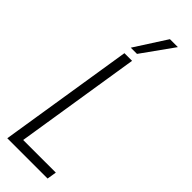

<svg xmlns="http://www.w3.org/2000/svg" viewBox="-298 -923 940 940"><g transform="rotate(45 171.5 -453.0)"><path d="M11 0 122 -700H175L72 -49H298L290 0ZM125 -741 231 -906H286L168 -741Z"/></g></svg>

Font: Georama SemiCondensed Light
Style: Italic
Weight: 300
Width: 4
Italic angle: -9°
Designer: Jean-Baptiste Levee
Foundry: Production Type
Version: Version 1.000